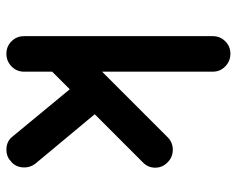

<svg xmlns="http://www.w3.org/2000/svg" viewBox="-90 -650 740 600"><g transform="rotate(90 280.0 -350.0)"><path d="M93 -55V-645Q93 -668 109 -684Q125 -700 148 -700Q171 -700 187.5 -684Q204 -668 204 -645V-299L409 -504Q425 -520 448 -520Q471 -520 487 -504Q504 -488 504 -465Q504 -442 487 -426L337 -276L491 -91Q505 -73 503 -50Q501 -27 483 -13Q469 0 448 0Q421 0 406 -20L259 -198L204 -143V-55Q204 -32 187.5 -16Q171 0 148 0Q125 0 109 -16Q93 -32 93 -55Z"/></g></svg>

Font: Quicksand
Style: Bold
Weight: 700
Designer: Andrew Paglinawan
Foundry: Andrew Paglinawan
Version: 1.002